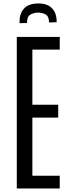

<svg xmlns="http://www.w3.org/2000/svg" viewBox="-20 -1069 400 1089"><path d="M75.2 0V-859.4H318.8V-787.6H163.6V-475.1H310.1V-401.9H163.6V-72.3H318.8V0ZM90.8 -937.5V-943.8Q90.3 -991.2 115.5 -1019.8Q140.6 -1048.3 193.8 -1049.3Q245.6 -1050.8 272.9 -1024.2Q300.3 -997.6 301.3 -950.2V-942.9L258.3 -941.4Q257.8 -977.1 237.8 -987.5Q217.8 -998 193.8 -997.6Q171.9 -997.1 152.3 -986.1Q132.8 -975.1 133.3 -938.5Z"/></svg>

Font: AntonioLight
Style: Regular
Weight: 300
Designer: Vernon Adams
Foundry: Vernon Adams
Version: Version 1.002